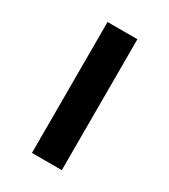

<svg xmlns="http://www.w3.org/2000/svg" viewBox="-133 -568 560 635"><g transform="rotate(30 147.5 -250.0)"><path d="M90 0V-500H204V0Z"/></g></svg>

Font: Nunito Sans 6pt SemiBold
Style: Regular
Weight: 600
Version: Version 3.101;gftools[0.9.27]